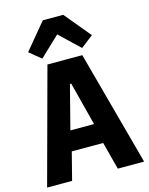

<svg xmlns="http://www.w3.org/2000/svg" viewBox="-138 -1042 876 1128"><g transform="rotate(-15 300.0 -478.0)"><path d="M435 0 391 -168H200L157 0H5L194 -698H406L595 0ZM300 -553H292L224 -289H368ZM359 -956 491 -797 416 -739 295 -854 174 -739 103 -797 235 -956Z"/></g></svg>

Font: iA Writer Quattro V
Style: Regular
Weight: 400
Designer: Mike Abbink, Paul van der Laan, Pieter van Rosmalen, Oliver Reichenstein
Foundry: Information Architects Inc.
Version: Version 2.000